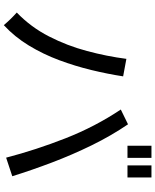

<svg xmlns="http://www.w3.org/2000/svg" viewBox="80 -938 840 1040"><g transform="rotate(90 500.0 -418.0)"><path d="M769.5 -688.5V-818.4H835V-688.5ZM876 -688.5V-818.4H941.4V-688.5ZM834 -31.2Q792 -192.4 729 -353Q666 -513.7 573.2 -652.3L653.3 -691.4Q715.8 -599.6 767.1 -494.6Q818.4 -389.6 859.9 -280.3Q901.4 -170.9 934.6 -64.5ZM116.2 -18.6Q100.6 -37.1 83.5 -54.7Q66.4 -72.3 47.9 -88.9Q127 -165 177.2 -263.2Q227.5 -361.3 256.3 -469.2Q285.2 -577.1 298.8 -682.6L393.6 -665Q380.9 -582 359.4 -493.2Q337.9 -404.3 305.7 -317.9Q273.4 -231.4 226.6 -154.3Q179.7 -77.1 116.2 -18.6Z"/></g></svg>

Font: Kosugi
Style: Regular
Weight: 400
Version: Version 4.002